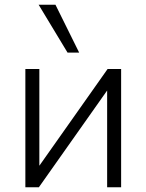

<svg xmlns="http://www.w3.org/2000/svg" viewBox="-20 -790 617 810"><path d="M87 0V-499H146V-71H132L434 -499H491V0H432V-428H446L144 0ZM265 -568 143 -770H214L314 -568Z"/></svg>

Font: Nunitoga
Style: Light
Weight: 300
Designer: Vernon Adams
Foundry: Vernon Adams
Version: Version 1.0